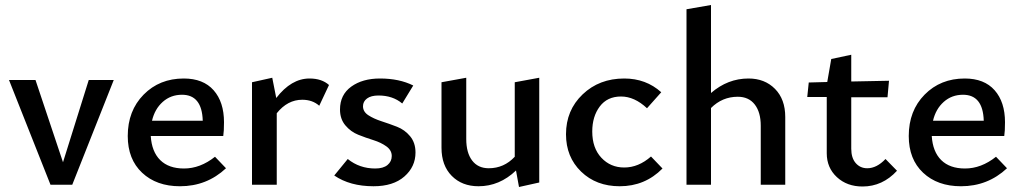

<svg xmlns="http://www.w3.org/2000/svg" viewBox="-20 -739 4084 768"><path d="M335 -419H435L269 0H182L16 -419H122L232 -90Z M840 -112 884 -66Q807 6 700 6Q606 6 548.5 -48Q491 -102 491 -195Q491 -296 554.5 -360.5Q618 -425 715 -425Q793 -425 834.5 -378Q876 -331 876 -250Q876 -214 873 -195H583Q587 -132 621 -98.5Q655 -65 716 -65Q781 -65 840 -112ZM708 -360Q663 -360 631 -331.5Q599 -303 588 -256H791Q788 -360 708 -360Z M1218 -425Q1267 -425 1296 -399L1257 -316Q1230 -340 1189 -340Q1130 -340 1087 -286V0H988V-410L1069 -428L1085 -347Q1145 -425 1218 -425Z M1474 6Q1380 6 1317 -37L1371 -103Q1418 -65 1481 -65Q1513 -65 1530 -79Q1547 -93 1547 -115Q1547 -138 1525.5 -153.5Q1504 -169 1473.5 -178.5Q1443 -188 1413 -200Q1383 -212 1361.5 -237.5Q1340 -263 1340 -301Q1340 -360 1385 -392.5Q1430 -425 1500 -425Q1577 -425 1633 -397L1589 -325Q1551 -357 1494 -357Q1464 -357 1448 -345Q1432 -333 1432 -314Q1432 -292 1453.5 -278Q1475 -264 1506 -254Q1537 -244 1568 -232Q1599 -220 1620.5 -194Q1642 -168 1642 -129Q1642 -72 1597.5 -33Q1553 6 1474 6Z M2039 -410 2137 -428V-9L2056 9L2044 -57Q1978 6 1894 6Q1828 6 1787 -35.5Q1746 -77 1746 -148V-410L1845 -428V-183Q1845 -128 1868.5 -97Q1892 -66 1935 -66Q1996 -66 2039 -112Z M2459 6Q2365 6 2304.5 -52.5Q2244 -111 2244 -202Q2244 -298 2310.5 -361.5Q2377 -425 2477 -425Q2564 -425 2625 -370L2568 -306Q2518 -353 2464 -353Q2409 -353 2379 -313Q2349 -273 2349 -213Q2349 -147 2385.5 -108Q2422 -69 2477 -69Q2534 -69 2584 -113L2630 -65Q2560 6 2459 6Z M2974 -425Q3039 -425 3080 -383.5Q3121 -342 3121 -271V0H3023V-236Q3023 -290 2999 -321Q2975 -352 2931 -352Q2869 -352 2824 -307V0H2726V-702L2824 -719V-367Q2891 -425 2974 -425Z M3522 -103 3568 -56Q3510 7 3430 7Q3368 7 3327.5 -30.5Q3287 -68 3287 -126V-351H3209L3215 -409L3289 -411L3305 -503L3385 -520V-413L3536 -416L3530 -350H3385V-144Q3385 -107 3403 -86.5Q3421 -66 3449 -66Q3487 -66 3522 -103Z M3964 -112 4008 -66Q3931 6 3824 6Q3730 6 3672.5 -48Q3615 -102 3615 -195Q3615 -296 3678.5 -360.5Q3742 -425 3839 -425Q3917 -425 3958.5 -378Q4000 -331 4000 -250Q4000 -214 3997 -195H3707Q3711 -132 3745 -98.5Q3779 -65 3840 -65Q3905 -65 3964 -112ZM3832 -360Q3787 -360 3755 -331.5Q3723 -303 3712 -256H3915Q3912 -360 3832 -360Z"/></svg>

Font: EauTestText Semibold
Style: Regular
Weight: 600
Designer: Christian Thalmann (Catharsis Fonts)
Version: Version 0.001;PS 000.001;hotconv 1.0.88;makeotf.lib2.5.64775